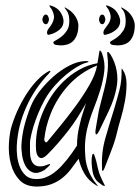

<svg xmlns="http://www.w3.org/2000/svg" viewBox="-20 -674 510 698"><path d="M403 -352Q395 -312 376 -272Q357 -232 340 -197Q339 -195 335.5 -190Q332 -185 330 -185Q327 -186 327 -191.5Q327 -197 327 -199Q328 -208 330.5 -220.5Q333 -233 335 -246.5Q337 -260 339.5 -272.5Q342 -285 345 -295Q354 -329 360 -353.5Q366 -378 369 -398Q372 -418 372.5 -436Q373 -454 370 -475Q369 -483 371 -485Q373 -486 376 -483Q379 -480 381 -477Q398 -450 404 -417.5Q410 -385 403 -352ZM427 -419Q440 -400 440 -369Q440 -338 434 -305.5Q428 -273 419 -243Q410 -213 406 -195Q398 -160 384 -125Q370 -90 360 -63Q359 -60 357 -56.5Q355 -53 353 -53Q351 -53 351 -57Q351 -61 351 -64Q348 -119 363 -171.5Q378 -224 395 -278Q405 -311 414 -345.5Q423 -380 422 -421Q422 -425 423 -425ZM333 -436Q272 -411 229.5 -364.5Q187 -318 164 -260Q154 -234 149 -213.5Q144 -193 141 -169Q140 -164 144 -159Q148 -154 152 -159Q170 -181 198 -215Q226 -249 254 -287Q282 -325 304.5 -364Q327 -403 333 -436ZM266 -97Q251 -76 237 -58Q223 -40 206 -26.5Q189 -13 168 -5Q147 3 120 4Q75 6 51.5 -19Q28 -44 19 -80Q10 -116 12.5 -154.5Q15 -193 23 -218Q34 -253 49.5 -284.5Q65 -316 82.5 -341.5Q100 -367 118.5 -385.5Q137 -404 155 -414Q156 -414 159.5 -416Q163 -418 163 -415Q164 -415 162 -412Q160 -409 158 -407Q106 -353 75.5 -285Q45 -217 41 -145Q40 -127 42.5 -106Q45 -85 52.5 -66.5Q60 -48 74 -35.5Q88 -23 112 -23Q131 -23 147 -29.5Q163 -36 177 -46.5Q191 -57 202.5 -69.5Q214 -82 223 -93Q243 -118 260 -145Q260 -165 262.5 -184Q265 -203 270 -222Q273 -236 275.5 -244.5Q278 -253 280.5 -260.5Q283 -268 285.5 -276.5Q288 -285 293 -299Q277 -271 261.5 -246.5Q246 -222 228.5 -199.5Q211 -177 192.5 -155.5Q174 -134 152 -112Q135 -95 124 -101Q113 -107 111 -129Q109 -163 114.5 -195Q120 -227 134 -262Q147 -294 166.5 -324Q186 -354 211.5 -378.5Q237 -403 268 -420.5Q299 -438 334 -444Q336 -455 337.5 -463Q339 -471 340 -479Q342 -490 342 -490Q344 -491 346.5 -488Q349 -485 351 -480Q363 -447 359 -414Q355 -381 344.5 -347Q334 -313 320 -277.5Q306 -242 297 -206Q285 -155 290.5 -100.5Q296 -46 333 -2Q336 2 336 2Q335 3 330 0Q301 -18 286.5 -43.5Q272 -69 266 -97ZM301 -451Q303 -449 300.5 -448Q298 -447 290 -445Q277 -441 258.5 -430Q240 -419 219.5 -402Q199 -385 179 -362.5Q159 -340 144 -314Q129 -287 118.5 -261Q108 -235 101.5 -213.5Q95 -192 92 -176.5Q89 -161 89 -155Q89 -140 89 -123.5Q89 -107 93 -94Q97 -81 107 -74Q117 -67 137 -70Q138 -70 142 -71.5Q146 -73 150 -74.5Q154 -76 157.5 -77Q161 -78 162 -78Q163 -76 160.5 -73Q158 -70 154 -66.5Q150 -63 146.5 -60Q143 -57 142 -56Q117 -41 100 -47Q83 -53 73.5 -69.5Q64 -86 60.5 -108.5Q57 -131 58 -149Q60 -184 69 -218.5Q78 -253 92 -288Q103 -315 125 -343.5Q147 -372 174.5 -396Q202 -420 232 -435.5Q262 -451 290 -452Q300 -452 301 -451ZM360 -2Q362 1 361 2Q358 2 353 0Q350 -2 337 -12Q324 -22 318 -44Q316 -52 314.5 -64.5Q313 -77 313 -88Q313 -99 314.5 -107Q316 -115 319 -115Q322 -115 325.5 -103Q329 -91 330 -88Q333 -74 335.5 -63.5Q338 -53 341 -44Q345 -33 351.5 -19Q358 -5 360 -2ZM200 -509Q195 -509 184.5 -510.5Q174 -512 174 -520Q174 -523 183 -527.5Q192 -532 203 -540.5Q214 -549 223 -562.5Q232 -576 232 -597Q232 -623 222 -636Q220 -639 217 -642.5Q214 -646 215 -647Q217 -647 219.5 -645.5Q222 -644 223 -643Q243 -632 254 -614.5Q265 -597 265 -581Q265 -549 249.5 -529Q234 -509 200 -509ZM163 -549Q151 -544 151 -555Q151 -563 157 -570.5Q163 -578 168.5 -587Q174 -596 176 -607.5Q178 -619 170 -636Q168 -641 163 -647Q158 -653 160 -654Q162 -655 168.5 -652.5Q175 -650 177 -649Q194 -641 202.5 -625Q211 -609 211 -597Q211 -578 195.5 -565.5Q180 -553 163 -549ZM134 -603Q134 -608 137.5 -614.5Q141 -621 147 -621Q152 -621 155 -614.5Q158 -608 158 -603Q158 -599 155 -592.5Q152 -586 147 -586Q141 -586 137.5 -592Q134 -598 134 -603ZM406 -509Q401 -509 390.5 -510.5Q380 -512 380 -520Q380 -523 389 -527.5Q398 -532 408.5 -540.5Q419 -549 428 -562.5Q437 -576 437 -597Q437 -622 428 -636Q426 -639 422.5 -642.5Q419 -646 421 -647Q422 -647 425 -645.5Q428 -644 429 -643Q449 -632 459.5 -614.5Q470 -597 470 -581Q470 -549 455 -529Q440 -509 406 -509ZM369 -549Q364 -547 360 -547.5Q356 -548 356 -555Q356 -563 362 -570.5Q368 -578 374 -587Q380 -596 382 -607.5Q384 -619 376 -636Q374 -641 369 -647Q364 -653 366 -654Q368 -655 374 -652.5Q380 -650 382 -649Q399 -641 408 -625Q417 -609 417 -597Q417 -578 401.5 -565.5Q386 -553 369 -549ZM340 -603Q340 -608 343 -614.5Q346 -621 352 -621Q357 -621 360 -614.5Q363 -608 363 -603Q363 -599 360 -592.5Q357 -586 352 -586Q346 -586 343 -592Q340 -598 340 -603Z"/></svg>

Font: Akronim
Style: Regular
Weight: 400
Designer: Grzegorz Klimczewski
Foundry: Fonty.PL
Version: Version 1.001